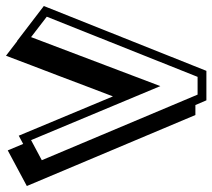

<svg xmlns="http://www.w3.org/2000/svg" viewBox="-80 -561 707 639"><path d="M606.9 -325.2V-227.1L570.3 -211.4V-178.2L9.3 58.1L-54.2 -60.5L-2.9 -82L-17.6 -109.4L295.9 -240.2Q251.5 -257.3 205.3 -274.7Q159.2 -292 113.8 -309.3Q68.4 -326.7 24.4 -343.5Q-19.5 -360.4 -60.1 -375.5L-22.9 -423.8Q-22.9 -424.3 -23.4 -424.3L65.9 -541ZM75.7 -505.4 23.4 -437.5 453.6 -274.4 23.4 -94.7 59.1 -27.8 577.6 -246.1V-305.2Z"/></svg>

Font: XB Kayhan Sayeh
Style: Regular
Weight: 700
Designer: Behnam
Foundry: Irmug
Version: Version 7.300 2009